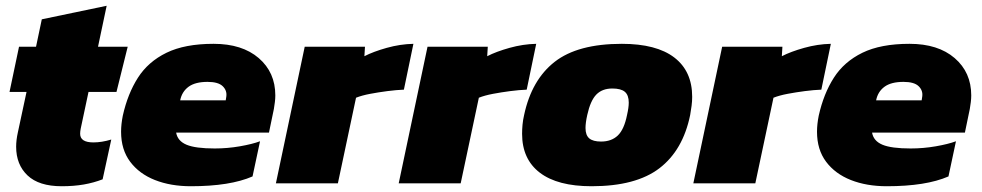

<svg xmlns="http://www.w3.org/2000/svg" viewBox="-20 -636 3407 666"><path d="M194 10Q115 10 75.5 -27.5Q36 -65 36 -127Q36 -150 42 -177L72 -317H13L46 -474H105L125 -569L350 -616L320 -474H423L384 -317H287L260 -190Q259 -185 258.5 -180.5Q258 -176 258 -172Q258 -142 304 -142Q333 -142 366 -152L336 -14Q305 -2 270.5 4Q236 10 194 10Z M642 10Q572 10 517.5 -11.5Q463 -33 431.5 -75Q400 -117 400 -179Q400 -205 406 -235Q423 -311 458.5 -366.5Q494 -422 557.5 -453Q621 -484 721 -484Q820 -484 877.5 -434.5Q935 -385 935 -305Q935 -294 933.5 -282Q932 -270 930 -258L913 -176H591Q596 -147 627 -134Q658 -121 725 -121Q769 -121 812 -128.5Q855 -136 882 -146L856 -24Q778 10 642 10ZM605 -288H763L765 -301Q768 -322 752.5 -337Q737 -352 700 -352Q657 -352 634 -335Q611 -318 605 -288Z M937 0 1037 -474H1246L1244 -441Q1275 -457 1321.5 -470Q1368 -483 1414 -484L1381 -325Q1355 -324 1324 -320Q1293 -316 1264 -310.5Q1235 -305 1215 -297L1152 0Z M1363 0 1463 -474H1672L1670 -441Q1701 -457 1747.5 -470Q1794 -483 1840 -484L1807 -325Q1781 -324 1750 -320Q1719 -316 1690 -310.5Q1661 -305 1641 -297L1578 0Z M2032 10Q1914 10 1852.5 -37Q1791 -84 1791 -172Q1791 -187 1792.5 -203.5Q1794 -220 1798 -237Q1824 -359 1904 -421.5Q1984 -484 2137 -484Q2257 -484 2319 -436.5Q2381 -389 2381 -300Q2381 -285 2379 -269.5Q2377 -254 2374 -237Q2349 -115 2267.5 -52.5Q2186 10 2032 10ZM2065 -145Q2101 -145 2123 -166Q2145 -187 2155 -237Q2161 -263 2161 -280Q2161 -306 2147.5 -317.5Q2134 -329 2104 -329Q2069 -329 2048.5 -308Q2028 -287 2017 -237Q2011 -210 2011 -192Q2011 -167 2024 -156Q2037 -145 2065 -145Z M2385 0 2485 -474H2694L2692 -441Q2723 -457 2769.5 -470Q2816 -483 2862 -484L2829 -325Q2803 -324 2772 -320Q2741 -316 2712 -310.5Q2683 -305 2663 -297L2600 0Z M3056 10Q2986 10 2931.5 -11.5Q2877 -33 2845.5 -75Q2814 -117 2814 -179Q2814 -205 2820 -235Q2837 -311 2872.5 -366.5Q2908 -422 2971.5 -453Q3035 -484 3135 -484Q3234 -484 3291.5 -434.5Q3349 -385 3349 -305Q3349 -294 3347.5 -282Q3346 -270 3344 -258L3327 -176H3005Q3010 -147 3041 -134Q3072 -121 3139 -121Q3183 -121 3226 -128.5Q3269 -136 3296 -146L3270 -24Q3192 10 3056 10ZM3019 -288H3177L3179 -301Q3182 -322 3166.5 -337Q3151 -352 3114 -352Q3071 -352 3048 -335Q3025 -318 3019 -288Z"/></svg>

Font: Kanit ExtraBold
Style: Italic
Weight: 800
Italic angle: -12°
Designer: Katatrad Team
Foundry: CadsonDemak
Version: Version 2.000; ttfautohint (v1.8.3)